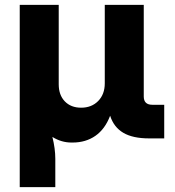

<svg xmlns="http://www.w3.org/2000/svg" viewBox="-20 -568 720 788"><path d="M61 -548H221V-222Q221 -178 246 -152Q271 -126 313 -126Q356 -126 383 -153.5Q410 -181 410 -226V-548H570V-172Q570 -138 605 -138H654V0H592Q525 0 486 -23Q447 -46 432 -93Q411 -38 371.5 -10.5Q332 17 278 17H273Q232 17 195 -6Q207 42 207 84V200H61Z"/></svg>

Font: Sora-SIA
Style: Bold
Weight: 700
Designer: Jonathan Barnbrook, Julián Moncada
Foundry: Barnbrook Fonts
Version: Version 2.000